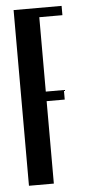

<svg xmlns="http://www.w3.org/2000/svg" viewBox="-52 -730 342 761"><g transform="rotate(-5 119.5 -349.5)"><path d="M131 -662V-366H203V-328H131V0H32V-699H223V-662Z"/></g></svg>

Font: Moniqa ExtBd Cond Paragraph
Style: Regular
Weight: 800
Width: 3
Designer: Rajesh Rajput
Foundry: Rajesh Rajput
Version: Version 1.000